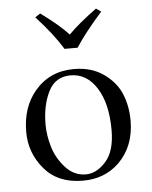

<svg xmlns="http://www.w3.org/2000/svg" viewBox="-49 -683 580 735"><g transform="rotate(-5 241.0 -316.0)"><path d="M213.9 -499Q175.8 -561 112.8 -628.9L132.8 -642.1Q203.6 -590.3 238.8 -551.8Q276.9 -590.8 347.2 -642.1L366.2 -628.9Q299.3 -553.7 264.2 -499ZM40 -194.8Q40 -290 92.8 -352.1Q149.9 -418.9 242.2 -418.9Q311 -418.9 357.9 -385Q404.8 -351.1 423.3 -304.4Q441.9 -257.8 441.9 -204.1Q441.9 -105 379.9 -43.9Q323.7 10.3 240.2 9.8Q145 9.8 92.5 -52Q40 -113.8 40 -194.8ZM228 -396Q168.9 -396 142.6 -343Q116.2 -290 116.2 -216.8Q116.2 -175.8 129.2 -131.3Q142.1 -86.9 175 -50Q208 -13.2 253.9 -13.2Q294.9 -13.2 330.6 -53Q366.2 -92.8 366.2 -173.8Q366.2 -275.9 328.1 -335.9Q290 -396 228 -396Z"/></g></svg>

Font: Linux Libertine Display
Style: Regular
Weight: 400
Designer: Philipp H. Poll
Foundry: Philipp H. Poll
Version: Version 5.0.9